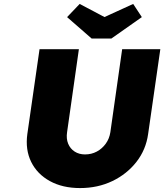

<svg xmlns="http://www.w3.org/2000/svg" viewBox="-20 -950 835 976"><path d="M387 6Q298 6 233.5 -29.5Q169 -65 138.5 -127Q108 -189 119 -269L181 -700H381L321 -278Q316 -245 326.5 -219.5Q337 -194 359.5 -179.5Q382 -165 412 -165Q445 -165 472 -179.5Q499 -194 517.5 -219.5Q536 -245 541 -278L601 -700H795L733 -269Q722 -189 673.5 -127Q625 -65 551 -29.5Q477 6 387 6ZM446 -754 321 -863 385 -930 525 -856H495L657 -930L701 -863L546 -754Z"/></svg>

Font: Lexend ExtBd
Style: Italic
Weight: 800
Italic angle: -8.13011°
Designer: Bonnie Shaver-Troup, Thomas Jockin
Foundry: Lexend
Version: Version 1.007